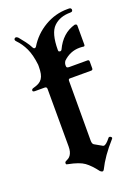

<svg xmlns="http://www.w3.org/2000/svg" viewBox="-138 -755 601 834"><g transform="rotate(-20 162.5 -337.5)"><path d="M20 -415.5Q21 -422.4 30.3 -424.3Q44.9 -428.2 54.9 -433.8Q64.9 -439.5 71 -448.5Q77.1 -457.5 79.8 -470.7Q82.5 -483.9 82.5 -502.4V-502.9V-503.4V-503.9V-506.8V-507.3V-507.8V-508.3V-508.8V-509.3V-509.8V-510.7V-511.7Q77.1 -558.6 63.2 -588.4Q49.3 -618.2 27.8 -640.1Q23.4 -644.5 23.4 -648.4Q23.4 -651.9 26.1 -654.3Q28.8 -656.7 32.2 -656.7Q36.6 -656.7 42.5 -650.9Q53.7 -637.2 65.7 -621.6Q77.6 -606 85.9 -589.4Q88.4 -584.5 93 -584.5Q97.7 -584.5 100.1 -588.4Q129.4 -637.2 179.2 -666.5Q228.5 -695.3 283.7 -695.3H284.2H284.7H287.6H288.1H289.1H289.6H290H290.5H291Q296.4 -695.3 298.6 -693.6Q300.8 -691.9 301.8 -689.9Q302.7 -688 302.5 -686.3Q302.2 -684.6 302.2 -684.6Q302.2 -676.8 291 -676.8Q242.7 -676.8 213.9 -648.9Q184.6 -621.1 184.6 -542Q184.6 -535.6 188.2 -534.7Q191.9 -533.7 193.4 -533.7Q197.3 -533.7 200.2 -538.6Q230.5 -604 290.5 -620.6H291H291.5Q300.8 -620.6 300.8 -612.8V-525.9V-525.4Q300.8 -518.1 295.4 -518.1Q293.5 -518.1 292 -518.6Q288.1 -519 283.9 -519.3Q279.8 -519.5 275.9 -519.5Q232.9 -519.5 199.7 -487.8Q193.4 -478.5 193.4 -469.2Q193.4 -468.8 193.4 -467Q193.4 -465.3 193.8 -462.4Q194.3 -456.1 206.1 -456.1H290Q297.9 -456.1 297.9 -448.2V-417Q297.9 -408.7 290 -408.7H191.4Q184.6 -408.7 184.6 -399.9L184.1 -124.5Q184.1 -108.9 191.4 -104.5L226.6 -84.5Q229.5 -83.5 230.5 -83.5Q241.2 -83.5 260.3 -107.9Q262.2 -111.3 266.1 -111.3Q269 -111.3 272.5 -108.9Q275.9 -106.4 275.9 -103.5Q275.9 -101.1 272.9 -98.1Q221.2 -40.5 194.3 14.2Q191.4 19.5 187 19.5Q183.1 19.5 176.8 14.2Q152.3 -18.6 128.9 -35.6Q106.4 -51.8 56.2 -61.5Q48.3 -62.5 48.1 -65.7Q47.9 -68.8 47.9 -69.3Q47.9 -74.7 53.2 -77.1Q59.1 -79.6 64.9 -83.3Q70.8 -86.9 75.4 -93.5Q80.1 -100.1 82.8 -109.9Q85.4 -119.6 85.4 -133.3L85 -398.9Q85 -408.7 75.2 -408.7H30.8Q20 -408.7 20 -415V-415.5Z"/></g></svg>

Font: UnifrakturMaguntia sl
Style: Regular
Weight: 400
Designer: j. 'mach' wust, based on a font by Peter Wiegel, original typeface by Carl Albert Fahrenwaldt 1901
Version: Version 2010-11-24